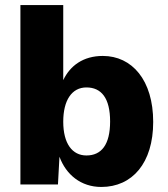

<svg xmlns="http://www.w3.org/2000/svg" viewBox="-20 -732 667 762"><path d="M382 10C505 10 588 -85 588 -248C588 -414 504 -510 388 -510C310 -510 258 -471 231 -414V-712H61V0H210L216 -110C242 -39 301 10 382 10ZM323 -115C267 -115 231 -162 231 -249C231 -334 265 -385 323 -385C382 -385 417 -343 417 -250C417 -157 382 -115 323 -115Z"/></svg>

Font: Work Sans
Style: Bold
Weight: 700
Designer: Wei Huang
Foundry: Wei Huang
Version: Version 2.012